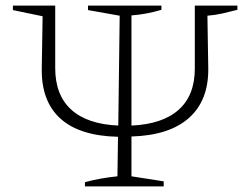

<svg xmlns="http://www.w3.org/2000/svg" viewBox="-20 -665 893 685"><path d="M283 0V-15Q312 -23 341 -28Q370 -33 399 -36L401 -177Q264 -180 195.5 -242Q127 -304 129 -421L132 -607L26 -629V-645H177V-422Q177 -326 234 -274Q291 -222 402 -217L407 -609L294 -629V-645H556V-630Q529 -622 502.5 -617Q476 -612 449 -610V-217Q560 -222 617.5 -273.5Q675 -325 675 -420V-645H827V-630Q800 -623 773.5 -617Q747 -611 720 -609L723 -423Q725 -308 655 -245Q585 -182 449 -178V-36L564 -18V0Z"/></svg>

Font: Piazzolla ExtraLight
Style: Regular
Weight: 200
Designer: Juan Pablo del Peral
Foundry: Huerta Tipografica
Version: Version 1.330